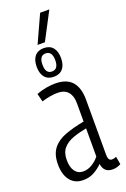

<svg xmlns="http://www.w3.org/2000/svg" viewBox="-178 -994 693 1059"><g transform="rotate(-20 169.0 -464.5)"><path d="M14 -119Q14 -177 40.5 -211Q67 -245 115 -263Q163 -281 228 -293V-401Q228 -444 207.5 -467.5Q187 -491 147 -491Q129 -491 105.5 -487.5Q82 -484 53 -475L41 -523Q70 -534 98.5 -539Q127 -544 151 -544Q219 -544 250.5 -507.5Q282 -471 282 -402V-81Q282 -59 288 -51Q294 -43 304 -43Q317 -43 330 -49L338 -3Q315 10 290 10Q238 10 231 -43Q209 -21 181 -5.5Q153 10 117 10Q68 10 41 -24.5Q14 -59 14 -119ZM68 -126Q68 -82 85.5 -58.5Q103 -35 133 -35Q161 -35 186.5 -51Q212 -67 228 -88V-253Q185 -245 148.5 -232Q112 -219 90 -194Q68 -169 68 -126ZM159 -581Q125 -581 106.5 -603Q88 -625 88 -665Q88 -705 106.5 -727Q125 -749 159 -749Q194 -749 212.5 -727Q231 -705 231 -665Q231 -625 212.5 -603Q194 -581 159 -581ZM159 -612Q197 -612 197 -665Q197 -718 159 -718Q122 -718 122 -665Q122 -612 159 -612ZM134 -777 208 -939H262L177 -777Z"/></g></svg>

Font: Georama Condensed Light
Style: Regular
Weight: 300
Width: 3
Designer: Jean-Baptiste Levee
Foundry: Production Type
Version: Version 1.000